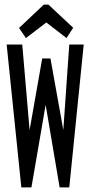

<svg xmlns="http://www.w3.org/2000/svg" viewBox="-20 -817 390 837"><path d="M73 0 9 -623H77L109 -250L164 -562H200L256 -250L282 -623H345L282 0H240L179 -360L117 0ZM93 -651 63 -695 171 -797H191L299 -696L270 -651L182 -719Z"/></svg>

Font: Inconsolata ExtraCondensed SemiBold
Style: Regular
Weight: 600
Width: 2
Monospace: yes
Designer: Raph Levien, Cyreal, Brenton Simpson
Foundry: Raph Levien, Cyreal, Google
Version: Version 3.001; ttfautohint (v1.8.2.53-6de2)